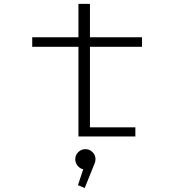

<svg xmlns="http://www.w3.org/2000/svg" viewBox="-20 -688 890 968"><path d="M433.5 -46H662.5V0H375.5V-452H142.5V-500H375.5V-668.5H433.5V-500H696V-452H433.5ZM461.5 114.5Q461.5 127.5 456 138.5L407 260L373 245.5L399.5 165.5Q382 161.5 370.8 147.2Q359.5 133 359.5 114.5Q359.5 94 374.5 79Q389.5 64 410.5 64Q431.5 64 446.5 79Q461.5 94 461.5 114.5Z"/></svg>

Font: League Mono Wide UltraLight
Style: Regular
Weight: 200
Width: 8
Designer: Tyler Finck
Foundry: The League of Moveable Type / Tyler Finck
Version: Version 2.210